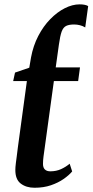

<svg xmlns="http://www.w3.org/2000/svg" viewBox="-20 -852 425 882"><path d="M138.5 10.5Q100.5 10.5 75.2 -8.8Q50 -28 50.5 -72.5Q50.5 -77.5 51 -85Q51.5 -92.5 53 -104Q54.5 -115.5 56.8 -132.8Q59 -150 62 -174.5L103.5 -479.5H40.5L49 -518.5L114.5 -541L122.5 -588Q132.5 -642 155.8 -686.8Q179 -731.5 210.8 -764Q242.5 -796.5 277.5 -814.2Q312.5 -832 346 -832Q357.5 -832 367.5 -830.2Q377.5 -828.5 385 -824L371.5 -726Q360 -733 347 -736.2Q334 -739.5 320.5 -739.5Q297.5 -739.5 284 -733Q270.5 -726.5 263.2 -706.8Q256 -687 250.5 -646.5L236 -542.5H347.5L339 -479.5H227.5L186.5 -181Q182.5 -152.5 180 -134Q177.5 -115.5 177.5 -99Q177.5 -82 186.2 -73.5Q195 -65 211 -65Q238.5 -65 260.8 -75.2Q283 -85.5 300 -100L311.5 -64.5Q297 -47 272.2 -29.8Q247.5 -12.5 214 -1Q180.5 10.5 138.5 10.5Z"/></svg>

Font: Merriweather 48pt SemiBold
Style: Italic
Weight: 600
Italic angle: -7.8°
Designer: Eben Sorkin
Foundry: Eben Sorkin
Version: Version 2.101